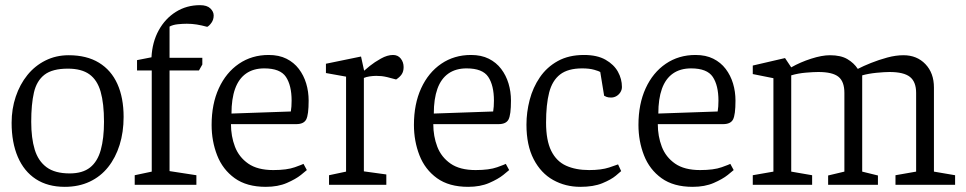

<svg xmlns="http://www.w3.org/2000/svg" viewBox="-20 -716 3744 744"><path d="M231 8Q165 8 119 -22Q73 -52 49 -108Q25 -164 25 -240Q25 -294 41 -341.5Q57 -389 86 -425Q115 -461 156 -481.5Q197 -502 246 -502Q316 -502 363.5 -473Q411 -444 435 -390.5Q459 -337 459 -263Q459 -204 443.5 -154.5Q428 -105 399 -68.5Q370 -32 327.5 -12Q285 8 231 8ZM250 -44Q300 -44 329 -67Q358 -90 370.5 -135Q383 -180 383 -244Q383 -315 370 -360.5Q357 -406 326.5 -428Q296 -450 243 -450Q183 -450 152.5 -426.5Q122 -403 111.5 -357.5Q101 -312 101 -244Q101 -181 114.5 -136.5Q128 -92 160.5 -68Q193 -44 250 -44Z M502 0V-37L568 -51V-443H511V-483L567 -494Q570 -553 595 -598.5Q620 -644 661.5 -670Q703 -696 755 -696Q782 -696 795 -683.5Q808 -671 808 -656Q808 -640 799.5 -628Q791 -616 783 -612Q761 -618 742.5 -621Q724 -624 704 -624Q687 -624 668.5 -622Q650 -620 637 -613V-492H764V-466L751 -443H637V-53L741 -37V0Z M1010 8Q936 8 889.5 -25.5Q843 -59 821.5 -114Q800 -169 800 -232Q800 -313 828 -374Q856 -435 906 -469Q956 -503 1021 -503Q1061 -503 1090 -488.5Q1119 -474 1138 -449Q1157 -424 1166.5 -392.5Q1176 -361 1176 -326Q1176 -271 1166.5 -253Q1157 -235 1128 -235H875Q875 -188 890.5 -147.5Q906 -107 942 -82Q978 -57 1039 -57Q1092 -57 1122.5 -68Q1153 -79 1156 -81L1169 -57Q1166 -54 1146 -38Q1126 -22 1091.5 -7Q1057 8 1010 8ZM877 -276 1107 -284Q1110 -302 1110 -326Q1110 -385 1088 -418Q1066 -451 1004 -451Q962 -451 933.5 -431Q905 -411 891 -372Q877 -333 877 -276Z M1255 0V-37L1321 -51V-419L1243 -433V-469L1379 -497L1391 -442Q1395 -446 1413 -460.5Q1431 -475 1456 -489Q1481 -503 1503 -503Q1522 -503 1533 -489Q1544 -475 1544 -456Q1544 -439 1536.5 -428Q1529 -417 1515 -408L1481 -417Q1468 -420 1459 -421Q1450 -422 1438 -422Q1426 -422 1412.5 -420Q1399 -418 1390 -414V-52L1477 -40V0Z M1794 8Q1720 8 1673.5 -25.5Q1627 -59 1605.5 -114Q1584 -169 1584 -232Q1584 -313 1612 -374Q1640 -435 1690 -469Q1740 -503 1805 -503Q1845 -503 1874 -488.5Q1903 -474 1922 -449Q1941 -424 1950.5 -392.5Q1960 -361 1960 -326Q1960 -271 1950.5 -253Q1941 -235 1912 -235H1659Q1659 -188 1674.5 -147.5Q1690 -107 1726 -82Q1762 -57 1823 -57Q1876 -57 1906.5 -68Q1937 -79 1940 -81L1953 -57Q1950 -54 1930 -38Q1910 -22 1875.5 -7Q1841 8 1794 8ZM1661 -276 1891 -284Q1894 -302 1894 -326Q1894 -385 1872 -418Q1850 -451 1788 -451Q1746 -451 1717.5 -431Q1689 -411 1675 -372Q1661 -333 1661 -276Z M2229 8Q2171 8 2123.5 -18.5Q2076 -45 2048 -99Q2020 -153 2020 -233Q2020 -281 2032.5 -329Q2045 -377 2072 -416.5Q2099 -456 2141.5 -479.5Q2184 -503 2243 -503Q2294 -503 2326.5 -484.5Q2359 -466 2374.5 -438Q2390 -410 2390 -379Q2390 -368 2384 -358.5Q2378 -349 2368.5 -343.5Q2359 -338 2348 -338Q2337 -338 2330.5 -340.5Q2324 -343 2321 -345L2306 -437Q2302 -440 2283 -445.5Q2264 -451 2236 -451Q2181 -451 2150.5 -427.5Q2120 -404 2108 -357.5Q2096 -311 2096 -241Q2096 -172 2116 -131.5Q2136 -91 2173.5 -74Q2211 -57 2263 -57Q2310 -57 2340.5 -67Q2371 -77 2375 -79L2387 -53Q2384 -50 2366 -35Q2348 -20 2314 -6Q2280 8 2229 8Z M2664 8Q2590 8 2543.5 -25.5Q2497 -59 2475.5 -114Q2454 -169 2454 -232Q2454 -313 2482 -374Q2510 -435 2560 -469Q2610 -503 2675 -503Q2715 -503 2744 -488.5Q2773 -474 2792 -449Q2811 -424 2820.5 -392.5Q2830 -361 2830 -326Q2830 -271 2820.5 -253Q2811 -235 2782 -235H2529Q2529 -188 2544.5 -147.5Q2560 -107 2596 -82Q2632 -57 2693 -57Q2746 -57 2776.5 -68Q2807 -79 2810 -81L2823 -57Q2820 -54 2800 -38Q2780 -22 2745.5 -7Q2711 8 2664 8ZM2531 -276 2761 -284Q2764 -302 2764 -326Q2764 -385 2742 -418Q2720 -451 2658 -451Q2616 -451 2587.5 -431Q2559 -411 2545 -372Q2531 -333 2531 -276Z M2897 0V-37L2977 -51V-413L2897 -429V-462L3022 -491L3046 -455Q3081 -475 3123 -488.5Q3165 -502 3196 -502Q3238 -502 3263.5 -487Q3289 -472 3304 -449Q3325 -460 3355 -472Q3385 -484 3418 -493Q3451 -502 3481 -502Q3533 -502 3566 -467.5Q3599 -433 3599 -377V-51L3681 -37V0H3450V-37L3530 -51V-356Q3530 -399 3506 -418Q3482 -437 3427 -437Q3408 -437 3377 -434Q3346 -431 3321 -424Q3321 -420 3321 -414.5Q3321 -409 3321 -404V-51L3382 -36V0H3189V-36L3252 -51V-356Q3252 -400 3229 -418.5Q3206 -437 3151 -437Q3133 -437 3103 -434.5Q3073 -432 3046 -424V-51L3127 -37V0Z"/></svg>

Font: Faustina Light
Style: Regular
Weight: 300
Designer: Alfonso Garcia
Foundry: http://www.omnibus-type.com
Version: Version 1.200